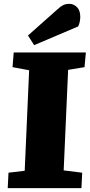

<svg xmlns="http://www.w3.org/2000/svg" viewBox="-20 -975 467 995"><path d="M131 -611 45 -627 51 -703H425L418 -627L333 -613L310 -92L406 -80L402 0H20L24 -80L108 -90ZM277 -926Q294 -942 307.5 -948.5Q321 -955 340 -955Q362 -955 379 -938Q396 -921 396 -887Q396 -878 393.5 -863.5Q391 -849 385 -838L157 -741L125 -791Z"/></svg>

Font: Literata 18pt ExtraBold
Style: Italic
Weight: 800
Italic angle: -2°
Designer: Latin by Veronika Burian and Jose Scaglione. Greek by Irene Vlachou. Cyrillic by Vera Evstafieva
Foundry: TypeTogether
Version: Version 3.103;gftools[0.9.29]